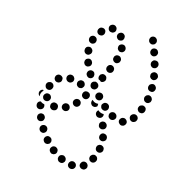

<svg xmlns="http://www.w3.org/2000/svg" viewBox="-81 -882 1224 1224"><g transform="rotate(-45 531.5 -270.0)"><path d="M255 16Q262 8 261 -2Q261 -7 259 -12Q256 -16 253 -19Q249 -23 244 -24Q239 -26 235 -26H234Q229 -25 225 -23Q220 -21 217 -17Q214 -13 212 -9Q210 -4 211 1Q211 11 219 18Q227 25 237 24H238Q248 24 255 16ZM618 19Q626 12 627 2Q627 -3 626 -8Q624 -13 621 -17Q618 -20 613 -23Q609 -25 604 -26H603Q593 -27 585 -20Q577 -13 576 -3Q576 2 577 7Q579 12 582 15Q585 19 590 21Q594 24 599 24Q610 25 618 19ZM698 11Q704 2 702 -8Q702 -13 699 -17Q696 -21 692 -24Q689 -27 684 -29Q679 -30 674 -29H673Q663 -28 657 -19Q651 -11 652 -1Q653 4 656 9Q658 13 662 16Q666 19 671 20Q676 21 681 20Q691 19 698 11ZM160 13Q165 13 170 12Q174 10 178 7Q182 4 184 -1Q189 -10 186 -20Q183 -30 174 -35H173Q169 -37 164 -37Q159 -38 154 -36Q149 -35 145 -32Q142 -28 139 -24Q135 -15 138 -5Q141 5 150 10Q155 12 160 13ZM327 3Q331 0 333 -5Q335 -9 335 -14Q335 -19 334 -24Q330 -34 321 -38Q312 -43 302 -39H301Q297 -37 293 -34Q289 -31 287 -26Q285 -22 285 -17Q285 -12 286 -7Q290 3 299 7Q309 12 318 8H319Q323 6 327 3ZM759 1H760Q769 -2 774 -12Q778 -21 775 -31Q773 -36 770 -39Q766 -43 762 -45Q757 -47 752 -47Q748 -48 743 -46H742Q733 -42 728 -33Q724 -24 727 -14Q729 -9 732 -6Q735 -2 740 0Q744 2 749 3Q754 3 759 1ZM532 -9Q542 -7 551 -13Q555 -16 557 -21Q560 -25 560 -30Q561 -35 560 -40Q559 -44 556 -48L555 -49Q552 -53 548 -55Q544 -58 539 -58Q534 -59 529 -58Q524 -57 520 -54Q512 -47 511 -37Q509 -27 515 -19L516 -18Q522 -10 532 -9ZM398 -40Q401 -44 401 -49Q402 -54 400 -59Q399 -64 396 -68Q390 -76 379 -77Q369 -78 361 -72Q357 -69 354 -64Q352 -60 351 -55Q351 -50 352 -45Q353 -41 356 -37Q363 -29 373 -27Q383 -26 391 -32L392 -33Q396 -36 398 -40ZM832 -33H833Q841 -38 844 -48Q847 -58 842 -67Q839 -71 835 -74Q831 -77 826 -79Q822 -80 817 -79Q812 -79 807 -76Q798 -71 795 -61Q793 -51 798 -42Q800 -37 804 -34Q808 -31 813 -30Q818 -29 823 -30Q828 -30 832 -33ZM103 -43Q113 -40 122 -44Q126 -47 130 -50Q133 -54 135 -59Q136 -63 136 -68Q136 -73 134 -78Q129 -88 119 -91Q110 -94 100 -90Q91 -86 87 -76Q84 -66 88 -57L89 -56Q93 -47 103 -43ZM904 -86Q907 -90 907 -95Q908 -100 906 -105Q905 -110 902 -114Q899 -117 894 -120Q890 -122 885 -123Q880 -123 875 -122Q870 -120 867 -117H866Q862 -114 860 -110Q858 -105 857 -100Q857 -95 858 -91Q859 -86 862 -82Q869 -74 879 -73Q890 -72 898 -78Q902 -82 904 -86ZM492 -95Q494 -91 498 -87Q501 -84 506 -82Q511 -80 516 -80Q526 -80 533 -88Q540 -95 540 -106Q540 -111 538 -116Q536 -120 532 -124Q529 -127 524 -129Q520 -131 515 -131Q504 -130 497 -123Q490 -116 490 -105Q490 -100 492 -95ZM453 -101Q454 -106 454 -111Q453 -116 450 -120Q448 -124 444 -127Q440 -130 435 -131Q430 -133 425 -132Q420 -131 416 -128Q412 -126 409 -122H408Q406 -118 404 -113Q403 -108 404 -103Q405 -98 407 -94Q410 -90 414 -87Q422 -80 432 -82Q442 -83 449 -92Q452 -96 453 -101ZM76 -121Q84 -115 95 -115Q105 -116 112 -124Q118 -132 118 -142V-143Q117 -153 109 -160Q101 -167 91 -166Q86 -165 81 -163Q77 -161 74 -157Q70 -153 69 -148Q67 -144 68 -139V-138Q69 -128 76 -121ZM956 -131Q964 -139 964 -149Q963 -159 956 -167Q949 -174 938 -174Q928 -174 921 -167L920 -166Q913 -159 913 -149Q913 -138 921 -131Q924 -127 929 -126Q933 -124 938 -124Q943 -124 948 -126Q952 -127 956 -131ZM478 -195Q469 -199 459 -196Q449 -192 445 -183Q440 -173 444 -164Q447 -154 457 -149Q463 -146 471 -147Q479 -148 484 -154Q484 -154 484 -155Q478 -163 477 -173Q475 -182 477 -190V-191Q477 -193 478 -195ZM502 -167Q508 -158 518 -156Q523 -155 528 -156Q533 -157 537 -160Q541 -162 544 -166Q547 -170 548 -175V-176Q550 -186 544 -195Q539 -203 529 -205Q524 -206 519 -206Q514 -205 510 -202Q506 -199 503 -195Q500 -191 499 -186Q497 -176 502 -167ZM1009 -188V-189Q1012 -192 1014 -197Q1015 -202 1015 -207Q1015 -212 1012 -216Q1010 -221 1006 -224Q1003 -227 998 -229Q993 -230 988 -230Q983 -229 979 -227Q974 -225 971 -221Q964 -213 965 -203Q965 -192 973 -186Q977 -182 982 -181Q987 -179 991 -180Q996 -180 1001 -182Q1005 -184 1009 -188ZM71 -210Q73 -205 76 -201Q78 -197 83 -195Q87 -192 92 -191Q102 -190 110 -196Q119 -202 120 -212V-213Q122 -223 116 -231Q110 -240 99 -241Q89 -243 81 -237Q73 -231 71 -220Q70 -215 71 -210ZM506 -225Q503 -229 501 -233Q497 -241 496 -251Q496 -260 499 -268Q490 -269 482 -264Q474 -259 472 -251L471 -250Q470 -246 470 -241Q471 -236 473 -231Q475 -227 479 -224Q483 -220 488 -219Q489 -218 490 -218Q492 -218 493 -218Q495 -219 498 -221Q502 -223 506 -225ZM521 -243Q526 -233 536 -230Q541 -228 546 -229Q550 -229 555 -231Q559 -233 563 -237Q566 -241 568 -246Q571 -256 566 -265Q562 -274 552 -278Q547 -279 542 -279Q537 -279 533 -277Q528 -274 525 -271Q522 -267 520 -262Q517 -252 521 -243ZM1058 -248Q1061 -252 1062 -257Q1064 -262 1063 -266Q1063 -271 1060 -276Q1058 -280 1054 -283Q1046 -290 1035 -288Q1025 -287 1019 -279H1018Q1012 -271 1013 -260Q1014 -250 1022 -244Q1026 -240 1031 -239Q1036 -238 1041 -238Q1046 -239 1050 -241Q1054 -244 1058 -248ZM92 -279Q96 -270 106 -266Q111 -264 115 -265Q120 -265 125 -267Q129 -269 133 -273Q136 -277 138 -281V-282Q141 -291 137 -301Q133 -310 123 -314Q118 -315 113 -315Q108 -315 104 -313Q99 -311 96 -307Q93 -303 91 -299V-298Q87 -288 92 -279ZM507 -301Q515 -309 514 -319Q514 -329 507 -337Q500 -344 489 -344Q479 -344 471 -337Q464 -329 464 -319Q464 -309 471 -301Q479 -294 489 -294H490Q500 -294 507 -301ZM640 -347Q645 -348 650 -346Q654 -344 658 -341Q662 -338 664 -333Q666 -329 666 -324Q667 -313 660 -306Q653 -298 643 -297H642Q637 -297 633 -299Q628 -300 624 -304Q622 -306 620 -308Q619 -311 617 -314Q619 -319 619 -324Q619 -328 618 -333Q621 -339 627 -343Q633 -347 640 -347ZM546 -325Q546 -320 548 -315Q550 -311 553 -307Q557 -304 561 -302Q571 -298 580 -301Q590 -305 594 -315Q596 -320 596 -325Q596 -330 595 -334Q593 -339 589 -342Q586 -346 581 -348Q572 -352 562 -348Q553 -344 548 -335V-334Q546 -330 546 -325ZM427 -305Q436 -310 438 -320Q441 -330 435 -339Q430 -348 420 -350L419 -351Q409 -353 400 -348Q392 -342 389 -332Q387 -322 392 -313Q398 -304 408 -302Q418 -299 427 -305ZM729 -307Q734 -309 737 -313Q740 -317 741 -322Q743 -326 742 -331Q741 -342 733 -348Q725 -354 714 -353Q709 -353 705 -350Q700 -348 697 -344Q694 -340 693 -335Q691 -330 692 -326Q693 -315 701 -309Q709 -302 720 -304Q725 -304 729 -307ZM813 -328Q819 -337 816 -347Q815 -352 812 -356Q809 -360 805 -363Q801 -365 796 -366Q791 -367 786 -365Q775 -363 770 -354Q765 -345 767 -335Q768 -330 771 -326Q774 -322 779 -320Q783 -317 788 -316Q793 -316 798 -317Q808 -319 813 -328ZM349 -331Q359 -333 365 -342Q368 -346 369 -351Q370 -356 369 -361Q368 -366 365 -370Q363 -374 359 -377H358Q350 -383 339 -381Q329 -379 323 -370Q318 -362 320 -352Q322 -341 330 -336L331 -335Q339 -329 349 -331ZM121 -361Q120 -356 122 -352Q123 -347 126 -343Q129 -339 134 -337Q143 -332 153 -335Q163 -338 168 -347Q173 -356 170 -366Q167 -376 158 -381Q149 -386 139 -383Q129 -380 124 -371Q121 -366 121 -361ZM887 -364Q889 -374 883 -383Q878 -391 868 -394Q858 -396 849 -390Q840 -385 838 -374Q835 -364 841 -356Q846 -347 856 -345Q866 -342 875 -348H876Q884 -354 887 -364ZM538 -404Q535 -409 531 -412Q527 -415 523 -416Q518 -418 513 -417Q503 -416 496 -408Q490 -400 491 -390V-389Q491 -384 494 -380Q496 -376 500 -372Q504 -369 509 -368Q514 -367 519 -367Q529 -368 535 -376Q542 -384 541 -395Q540 -400 538 -404ZM580 -386Q583 -376 592 -371Q601 -366 611 -369Q621 -372 626 -381H627Q632 -390 629 -400Q626 -410 617 -415Q608 -420 598 -417Q588 -415 583 -405Q578 -396 580 -386ZM285 -389Q295 -385 304 -389Q314 -393 318 -402Q322 -412 318 -421V-422Q315 -432 305 -436Q296 -440 286 -436Q276 -432 272 -423Q268 -413 272 -404V-403Q276 -394 285 -389ZM163 -429Q161 -424 162 -419Q163 -414 165 -410Q168 -406 172 -403Q180 -396 190 -398Q200 -399 207 -407V-408Q210 -412 211 -416Q213 -421 212 -426Q211 -431 209 -435Q206 -440 202 -443Q194 -449 184 -448Q174 -446 167 -438Q164 -434 163 -429ZM934 -436Q930 -445 920 -449Q910 -453 901 -449Q891 -445 888 -436L887 -435Q883 -425 887 -416Q892 -406 901 -402Q911 -399 920 -403Q930 -407 934 -416V-417Q938 -426 934 -436ZM622 -463Q621 -458 621 -453Q622 -448 624 -444Q627 -440 631 -437Q635 -434 639 -432Q644 -431 649 -431Q654 -432 658 -434Q663 -437 666 -441Q669 -445 671 -450Q672 -454 672 -459Q671 -464 669 -469Q666 -473 662 -476Q658 -479 654 -481Q649 -482 644 -481Q639 -481 635 -478Q630 -476 627 -472Q624 -468 622 -463ZM501 -489Q491 -492 482 -487Q473 -482 470 -472Q467 -462 472 -453V-452Q477 -443 487 -440Q497 -437 506 -442Q515 -447 518 -457Q521 -467 516 -476V-477Q511 -486 501 -489ZM255 -460V-459Q247 -453 237 -453Q227 -454 220 -462Q213 -469 213 -480Q214 -490 222 -497Q230 -504 240 -504Q251 -503 257 -495Q258 -495 258 -495Q258 -495 258 -495Q258 -494 258 -494Q256 -484 258 -475Q259 -471 261 -467Q260 -465 258 -463Q257 -461 255 -460ZM280 -480Q283 -470 291 -464Q300 -459 310 -461Q320 -463 326 -472V-473Q332 -481 329 -491Q327 -501 318 -507Q309 -512 299 -510Q289 -508 284 -499H283Q278 -490 280 -480ZM915 -524Q905 -526 896 -520Q888 -515 885 -505Q883 -495 889 -486V-485Q891 -481 896 -478Q900 -475 904 -474Q909 -473 914 -474Q919 -475 923 -478Q932 -483 934 -493Q937 -503 931 -512V-513Q925 -521 915 -524ZM676 -513Q674 -503 680 -494Q686 -486 697 -484Q707 -482 715 -488H716Q724 -494 726 -505Q728 -515 722 -523Q716 -532 706 -534Q695 -535 687 -529Q678 -523 676 -513ZM433 -541Q423 -538 419 -529Q416 -524 416 -519Q416 -515 417 -510Q419 -505 422 -501Q425 -498 430 -495Q439 -490 449 -494Q459 -497 464 -506Q468 -516 465 -525Q462 -535 453 -540H452Q443 -545 433 -541ZM353 -546Q349 -543 346 -539Q343 -535 342 -530Q341 -525 342 -520Q344 -510 353 -504Q362 -499 372 -501Q377 -502 381 -504Q385 -507 388 -511Q391 -515 392 -520Q393 -525 392 -530Q390 -540 381 -546Q373 -552 362 -550Q357 -549 353 -546ZM832 -558Q823 -552 821 -542Q819 -532 825 -523Q830 -514 841 -512Q851 -510 860 -516Q869 -521 871 -531Q873 -541 867 -550Q862 -559 851 -561Q841 -563 832 -558ZM766 -563Q756 -561 750 -553Q744 -544 746 -534Q747 -524 756 -518Q764 -512 775 -514Q785 -516 791 -524Q797 -533 795 -543Q794 -553 785 -559Q777 -565 766 -563ZM290 -544Q298 -548 307 -546Q315 -544 321 -537Q320 -535 320 -534Q320 -532 320 -531Q317 -532 313 -532Q304 -534 294 -532Q285 -530 277 -524Q276 -524 276 -523Q276 -530 280 -535Q284 -541 290 -544Z"/></g></svg>

Font: FRB American Cursive Dotted Black
Style: Bold Italic
Weight: 900
Italic angle: -25°
Version: Version 2.0;Modular Font Editor K font №1